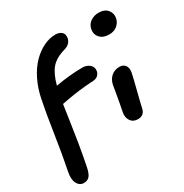

<svg xmlns="http://www.w3.org/2000/svg" viewBox="-213 -952 1236 1291"><g transform="rotate(-30 404.5 -306.5)"><path d="M66.9 173.8Q34.7 173.8 17.6 142.3Q0.5 110.8 11.2 57.1Q35.2 -61 57.4 -208.5Q79.6 -356 100.1 -457Q115.2 -533.7 146.7 -596.9Q178.2 -660.2 218.8 -701.2Q259.3 -742.2 305.4 -764.6Q351.6 -787.1 397.9 -787.1Q427.7 -787.1 445.6 -771.5Q463.4 -755.9 458 -724.1Q449.2 -683.6 404.8 -669.9Q329.1 -648.9 293 -606.9Q256.8 -564.9 235.8 -483.9Q350.1 -503.9 445.8 -503.9Q478 -503.9 500.2 -484.4Q522.5 -464.8 517.1 -434.1Q513.2 -416 499.8 -403.8Q486.3 -391.6 464.8 -390.1Q398.9 -386.2 349.9 -380.1Q300.8 -374 256.1 -365.7Q211.4 -357.4 210 -356.9Q204.6 -323.7 193.1 -242.7Q181.6 -161.6 168.5 -82Q155.3 -2.4 137.2 88.9Q127.4 137.2 111.3 155.5Q95.2 173.8 66.9 173.8ZM712.9 -606Q667 -606 642.8 -632.8Q618.7 -659.7 626 -698.2Q632.3 -730.5 659.4 -749.8Q686.5 -769 723.1 -769Q769.5 -769 792 -741Q814.5 -712.9 807.1 -678.2Q802.2 -649.4 777.8 -627.7Q753.4 -606 712.9 -606ZM596.2 -16.1Q559.1 -16.1 541 -43Q522.9 -69.8 529.8 -106.9Q542.5 -169.4 553.7 -235.4L564.9 -300.8Q572.3 -337.9 598.1 -360.8Q624 -383.8 662.1 -383.8Q690.9 -383.8 706.1 -364.3Q721.2 -344.7 714.8 -309.1Q710.9 -287.1 686.3 -190.2Q661.6 -93.3 657.2 -70.8Q647.9 -16.1 596.2 -16.1Z"/></g></svg>

Font: Shantell Sans Irregular Bouncy
Style: Italic
Weight: 600
Italic angle: -11.31°
Designer: Stephen Nixon, Anya Danilova, Shantell Martin
Foundry: Arrow Type
Version: Version 1.006;[9816181b4]